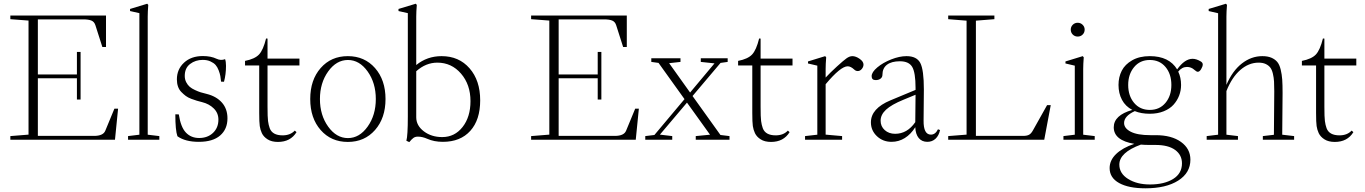

<svg xmlns="http://www.w3.org/2000/svg" viewBox="-20 -746 7288 1025"><path d="M35.2 0V-19.5L132.3 -27.3V-636.2L35.2 -643.6V-663.1H545.9V-495.1H526.4L489.3 -611.3Q483.4 -629.9 468 -636.2Q452.6 -642.6 423.3 -642.6H182.1V-348.6H390.6V-468.8H410.2V-214.8H390.6V-328.1H182.1V-20.5H481.9Q530.8 -20.5 542 -47.9L590.8 -166H610.4L593.8 0Z M663.6 0V-19.5L724.1 -26.9V-675.8L674.3 -687V-698.2L766.1 -726.1L771.5 -719.7Q768.6 -682.6 768.6 -657.7V-26.9L830.6 -19.5V0Z M1041.5 11.2Q968.8 11.2 927.2 -18.6Q916 -49.8 916 -135.7L934.6 -135.3Q944.8 -67.4 972.4 -38.3Q1000 -9.3 1043 -9.3Q1088.4 -9.3 1117.2 -36.6Q1146 -64 1146 -107.4Q1146 -142.6 1121.3 -167Q1096.7 -191.4 1059.1 -200.7Q1042 -205.1 1030.8 -208.3Q1019.5 -211.4 1001.5 -218.3Q983.4 -225.1 971.7 -233.9Q960 -242.7 948 -254.9Q936 -267.1 930.2 -284.2Q924.3 -301.3 924.3 -322.3Q924.3 -376 962.4 -411.4Q1000.5 -446.8 1063 -446.8Q1106 -446.8 1136.7 -432.1Q1159.2 -421.4 1181.6 -430.2Q1186.5 -417.5 1186.5 -394.5Q1186.5 -348.6 1175.8 -309.6L1160.2 -310.1Q1158.7 -327.1 1156.2 -340.3Q1153.8 -353.5 1147.2 -370.8Q1140.6 -388.2 1130.9 -399.2Q1121.1 -410.2 1103.5 -418.2Q1085.9 -426.3 1062.5 -426.3Q1023.4 -426.3 994.9 -404.5Q966.3 -382.8 966.3 -340.8Q966.3 -322.3 974.1 -307.1Q981.9 -292 992.7 -282.7Q1003.4 -273.4 1020.8 -265.4Q1038.1 -257.3 1051.3 -253.2Q1064.5 -249 1083.5 -244.6Q1134.8 -231.9 1164.6 -198.5Q1194.3 -165 1194.3 -114.3Q1194.3 -56.6 1155.3 -22.7Q1116.2 11.2 1041.5 11.2Z M1463.9 11.7Q1430.2 11.7 1408.7 -2Q1387.2 -15.6 1377.9 -35.2Q1369.6 -53.2 1366.7 -73Q1363.8 -92.8 1363.8 -143.1V-396.5H1288.1V-420.9Q1340.3 -431.2 1362.8 -455.1Q1385.3 -479 1400.4 -540.5L1408.2 -540V-433.1H1578.6V-396.5H1408.2V-176.3Q1408.2 -120.6 1410.9 -99.9Q1413.6 -79.1 1419.9 -61.5Q1434.1 -23.4 1488.8 -23.4Q1529.8 -23.4 1553.7 -48.8L1563 -40.5Q1530.8 11.7 1463.9 11.7Z M1982.2 -52Q1926.3 11.7 1836.9 11.7Q1747.6 11.7 1691.9 -51.8Q1636.2 -115.2 1636.2 -217.3Q1636.2 -319.3 1691.9 -382.8Q1747.6 -446.3 1836.9 -446.3Q1926.3 -446.3 1982.2 -382.6Q2038.1 -318.8 2038.1 -217.3Q2038.1 -115.7 1982.2 -52ZM1731.9 -70.1Q1775.9 -8.8 1837.4 -8.8Q1898.9 -8.8 1942.6 -70.1Q1986.3 -131.3 1986.3 -217.3Q1986.3 -303.2 1942.6 -364.5Q1898.9 -425.8 1837.4 -425.8Q1775.9 -425.8 1731.9 -364.5Q1688 -303.2 1688 -217.3Q1688 -131.3 1731.9 -70.1Z M2165 12.7 2149.4 5.4Q2157.2 -21 2157.2 -125V-675.8L2107.4 -687V-698.2L2199.7 -726.1L2205.1 -719.7Q2202.1 -682.6 2202.1 -657.7V-398.9Q2260.3 -446.3 2337.4 -446.3Q2430.2 -446.3 2486.8 -381.3Q2543.5 -316.4 2543.5 -210.4Q2543.5 -106 2490.7 -47.4Q2438 11.2 2344.2 11.2Q2297.4 11.2 2261.2 -4.9Q2234.9 -16.6 2210.9 -16.6Q2196.3 -16.6 2186.8 -9.5Q2177.2 -2.4 2165 12.7ZM2202.1 -119.6Q2202.1 -75.7 2242.7 -44.9Q2283.2 -14.2 2340.8 -14.2Q2407.2 -14.2 2449.5 -67.9Q2491.7 -121.6 2491.7 -206.1Q2491.7 -294.4 2441.2 -353Q2390.6 -411.6 2314.9 -411.6Q2253.4 -411.6 2202.1 -365.7Z M2815.4 0V-19.5L2912.6 -27.3V-636.2L2815.4 -643.6V-663.1H3326.2V-495.1H3306.6L3269.5 -611.3Q3263.7 -629.9 3248.3 -636.2Q3232.9 -642.6 3203.6 -642.6H2962.4V-348.6H3170.9V-468.8H3190.4V-214.8H3170.9V-328.1H2962.4V-20.5H3262.2Q3311 -20.5 3322.3 -47.9L3371.1 -166H3390.6L3374 0Z M3424.8 0V-19.5L3473.6 -25.4L3634.3 -216.8L3495.6 -410.2L3457 -415.5V-435.1H3612.8V-415.5L3552.2 -408.7L3664.1 -252L3794.4 -407.7L3721.2 -415.5V-435.1H3864.7V-415.5L3826.7 -410.2L3677.2 -233.4L3826.2 -25.4L3874.5 -19.5V0H3694.3V-19.5L3770.5 -26.9L3647.5 -198.2L3502.9 -27.3L3568.8 -19.5V0Z M4096.2 11.7Q4062.5 11.7 4041 -2Q4019.5 -15.6 4010.3 -35.2Q4002 -53.2 3999 -73Q3996.1 -92.8 3996.1 -143.1V-396.5H3920.4V-420.9Q3972.7 -431.2 3995.1 -455.1Q4017.6 -479 4032.7 -540.5L4040.5 -540V-433.1H4210.9V-396.5H4040.5V-176.3Q4040.5 -120.6 4043.2 -99.9Q4045.9 -79.1 4052.2 -61.5Q4066.4 -23.4 4121.1 -23.4Q4162.1 -23.4 4186 -48.8L4195.3 -40.5Q4163.1 11.7 4096.2 11.7Z M4277.8 0V-19.5L4343.3 -26.9V-395.5L4293.5 -407.2V-418L4385.3 -446.3L4390.6 -439.9Q4387.7 -402.8 4387.7 -377.9V-332Q4411.6 -357.9 4447.8 -390.9Q4483.9 -423.8 4498.5 -434.1Q4515.1 -446.3 4530.3 -446.3Q4548.8 -446.3 4569.3 -431.9Q4589.8 -417.5 4589.8 -401.4Q4589.8 -388.7 4580.6 -377.7Q4571.3 -366.7 4559.1 -366.7Q4548.3 -366.7 4540 -375Q4521.5 -392.1 4505.4 -392.1Q4467.8 -392.1 4387.7 -296.4V-27.3L4475.6 -19.5V0Z M4739.7 11.2Q4693.4 11.2 4661.4 -19Q4629.4 -49.3 4629.4 -92.8Q4629.4 -167 4733.9 -210.4L4867.7 -266.1V-276.9Q4867.7 -358.4 4849.9 -388.7Q4832 -418.9 4784.2 -418.9Q4739.3 -418.9 4715.1 -400.4Q4690.9 -381.8 4690.9 -346.7Q4690.9 -334 4680.9 -326.2Q4670.9 -318.4 4654.8 -318.4Q4633.3 -318.4 4633.3 -339.4Q4633.3 -360.8 4663.6 -386.2Q4693.8 -411.6 4738 -429Q4782.2 -446.3 4819.3 -446.3Q4874 -446.3 4893.1 -409.7Q4912.1 -373 4912.1 -268.1L4910.6 -102.5Q4909.7 -27.3 4949.7 -27.3Q4973.6 -27.3 4987.3 -55.7L4998.5 -51.8Q4992.2 -22 4974.4 -5.4Q4956.5 11.2 4930.7 11.2Q4901.4 11.2 4884.5 -9.3Q4867.7 -29.8 4866.2 -66.9Q4842.8 -29.3 4810.3 -9Q4777.8 11.2 4739.7 11.2ZM4681.2 -101.6Q4681.2 -71.3 4703.1 -51.5Q4725.1 -31.7 4758.8 -31.7Q4823.2 -31.7 4866.2 -93.8Q4867.7 -167 4867.7 -240.2L4802.7 -213.4Q4739.3 -187.5 4710.2 -160.6Q4681.2 -133.8 4681.2 -101.6Z M5042 0V-19.5L5140.1 -27.3V-635.7L5042 -643.6V-663.1H5288.6V-643.6L5189.9 -635.7V-20.5H5441.4Q5462.9 -20.5 5474.1 -26.9Q5485.4 -33.2 5495.1 -51.3L5569.8 -184.6H5589.4L5554.7 0Z M5696.3 -587.9Q5696.3 -603 5707 -613.8Q5717.8 -624.5 5733.4 -624.5Q5748.5 -624.5 5759.5 -613.8Q5770.5 -603 5770.5 -587.9Q5770.5 -572.3 5759.8 -561.5Q5749 -550.8 5733.4 -550.8Q5717.8 -550.8 5707 -561.5Q5696.3 -572.3 5696.3 -587.9ZM5657.2 0V-19.5L5717.8 -26.9V-395.5L5668 -407.2V-418L5760.3 -446.3L5765.6 -439.9Q5762.7 -402.8 5762.7 -377.9V-26.9L5824.2 -19.5V0Z M6118.2 -138.7Q6072.3 -138.7 6038.1 -152.8Q5981 -126.5 5981 -89.4Q5981 -61 6016.6 -42.7Q6052.2 -24.4 6121.1 -24.4H6150.4Q6234.4 -24.4 6284.7 11.7Q6335 47.9 6335 106.4Q6335 176.8 6270 218Q6205.1 259.3 6094.7 259.3Q6005.4 259.3 5954.6 231.2Q5903.8 203.1 5903.8 151.4Q5903.8 109.4 5938.7 75.9Q5973.6 42.5 6035.6 22Q5925.8 3.4 5925.8 -66.4Q5925.8 -130.9 6024.9 -159.2Q5988.3 -178.2 5969.7 -213.1Q5951.2 -248 5951.2 -292.5Q5951.2 -334.5 5968.5 -368.4Q5985.8 -402.3 6024.4 -424.3Q6063 -446.3 6118.2 -446.3Q6221.2 -446.3 6264.2 -375.5Q6304.7 -432.1 6346.7 -432.1Q6367.2 -432.1 6391.1 -417.5Q6400.9 -411.1 6400.9 -401.9Q6400.9 -391.1 6392.3 -377Q6383.8 -362.8 6374.5 -362.8Q6367.7 -362.8 6356.9 -372.6Q6339.4 -388.7 6316.9 -388.7Q6290 -388.7 6270 -363.8Q6285.2 -332 6285.2 -292.5Q6285.2 -262.7 6274.9 -235.8Q6264.6 -209 6244.9 -187Q6225.1 -165 6192.4 -151.9Q6159.7 -138.7 6118.2 -138.7ZM6233.4 -292.5Q6233.4 -351.1 6202.1 -388.4Q6170.9 -425.8 6118.2 -425.8Q6065.9 -425.8 6034.4 -387.7Q6002.9 -349.6 6002.9 -292.5Q6002.9 -234.4 6034.4 -196.8Q6065.9 -159.2 6118.2 -159.2Q6170.4 -159.2 6201.9 -196.8Q6233.4 -234.4 6233.4 -292.5ZM5955.6 132.8Q5955.6 180.2 6002.7 209.5Q6049.8 238.8 6119.1 238.8Q6195.3 238.8 6242.7 209.5Q6290 180.2 6290 126Q6290 81.1 6253.4 54.4Q6216.8 27.8 6148.9 27.8H6117.2Q6089.8 27.8 6070.8 25.9Q5955.6 67.9 5955.6 132.8Z M6421.9 0V-19.5L6482.9 -26.9V-675.3L6432.6 -687V-698.2L6524.9 -726.1L6530.3 -719.7Q6527.3 -682.6 6527.3 -657.7V-293Q6559.6 -368.2 6609.9 -407.2Q6660.2 -446.3 6718.8 -446.3Q6747.6 -446.3 6767.1 -438Q6786.6 -429.7 6798.6 -415.5Q6810.5 -401.4 6816.9 -375.2Q6823.2 -349.1 6825.2 -321.3Q6827.1 -293.5 6827.1 -250Q6827.1 -171.4 6825.2 -26.9L6888.7 -19.5V0H6721.7V-19.5L6780.8 -26.4Q6782.7 -177.7 6782.7 -258.8Q6782.7 -290.5 6781.5 -311Q6780.3 -331.5 6775.4 -352.5Q6770.5 -373.5 6761.5 -385.3Q6752.4 -397 6737.1 -404.3Q6721.7 -411.6 6699.2 -411.6Q6646.5 -411.6 6601.3 -372.3Q6556.2 -333 6527.3 -259.8V-26.9L6588.9 -19.5V0Z M7106 11.7Q7072.3 11.7 7050.8 -2Q7029.3 -15.6 7020 -35.2Q7011.7 -53.2 7008.8 -73Q7005.9 -92.8 7005.9 -143.1V-396.5H6930.2V-420.9Q6982.4 -431.2 7004.9 -455.1Q7027.3 -479 7042.5 -540.5L7050.3 -540V-433.1H7220.7V-396.5H7050.3V-176.3Q7050.3 -120.6 7053 -99.9Q7055.7 -79.1 7062 -61.5Q7076.2 -23.4 7130.9 -23.4Q7171.9 -23.4 7195.8 -48.8L7205.1 -40.5Q7172.9 11.7 7106 11.7Z"/></svg>

Font: Elstob ExtraLight
Style: Regular
Weight: 200
Designer: Peter S. Baker
Version: Version 1.015